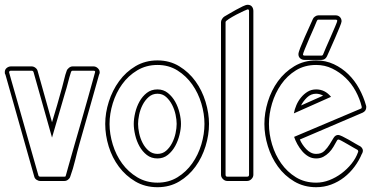

<svg xmlns="http://www.w3.org/2000/svg" viewBox="-27 -755 1574 801"><path d="M19 -460Q11 -460 11 -453Q11 -452 19.5 -422.5Q28 -393 41 -347.5Q54 -302 69 -249Q84 -196 97.5 -148.5Q111 -101 121 -66Q131 -31 133 -24Q134 -18 141 -18H242Q246 -18 246.5 -19.5Q247 -21 248 -24Q250 -32 260 -67Q270 -102 283.5 -149.5Q297 -197 312.5 -250Q328 -303 340.5 -348.5Q353 -394 361.5 -424Q370 -454 370 -455Q370 -460 363 -460H276Q271 -460 269 -454Q262 -432 256.5 -410Q251 -388 244 -366Q230 -319 217 -273.5Q204 -228 190 -181L113 -454Q111 -460 105 -460ZM105 -478Q113 -478 120.5 -472.5Q128 -467 130 -459L190 -245Q201 -281 211.5 -317Q222 -353 232 -390Q237 -407 241 -425Q245 -443 251 -459Q253 -466 260.5 -472Q268 -478 276 -478H363Q373 -478 381 -470.5Q389 -463 389 -453Q389 -450 387 -444V-446Q367 -373 346 -301Q325 -229 305 -157Q295 -122 286.5 -86.5Q278 -51 266 -18Q264 -11 257 -5.5Q250 0 242 0H141Q133 0 125.5 -5Q118 -10 116 -18L-5 -446V-444Q-7 -447 -7 -454Q-7 -465 1 -471.5Q9 -478 19 -478Z M630 -382Q655 -382 673.5 -367Q692 -352 704 -330.5Q716 -309 722 -284Q728 -259 728 -238Q728 -218 722 -193Q716 -168 704 -146Q692 -124 673.5 -109Q655 -94 630 -94Q604 -94 585.5 -108.5Q567 -123 555 -144.5Q543 -166 537 -191.5Q531 -217 531 -238Q531 -259 537 -284.5Q543 -310 555 -331.5Q567 -353 585.5 -367.5Q604 -382 630 -382ZM630 -484Q583 -484 545.5 -461.5Q508 -439 482.5 -403.5Q457 -368 443.5 -324Q430 -280 430 -238Q430 -196 443.5 -152Q457 -108 482.5 -73Q508 -38 545.5 -15.5Q583 7 630 7Q677 7 713.5 -15.5Q750 -38 775 -73.5Q800 -109 813 -152.5Q826 -196 826 -238Q826 -280 813 -323.5Q800 -367 775 -402.5Q750 -438 713.5 -461Q677 -484 630 -484ZM630 -503Q681 -503 721 -478.5Q761 -454 788.5 -416Q816 -378 830.5 -330.5Q845 -283 845 -238Q845 -192 830.5 -145Q816 -98 788.5 -60Q761 -22 721 2Q681 26 630 26Q578 26 537.5 2Q497 -22 469 -59.5Q441 -97 426.5 -144Q412 -191 412 -238Q412 -284 427 -331Q442 -378 470 -416.5Q498 -455 538.5 -479Q579 -503 630 -503ZM630 -364Q609 -364 593.5 -350.5Q578 -337 568 -317.5Q558 -298 553.5 -276.5Q549 -255 549 -238Q549 -221 553.5 -199.5Q558 -178 568 -158.5Q578 -139 593.5 -126Q609 -113 630 -113Q651 -113 666 -126Q681 -139 691 -158.5Q701 -178 705.5 -199.5Q710 -221 710 -238Q710 -255 705.5 -276.5Q701 -298 691 -317.5Q681 -337 666 -350.5Q651 -364 630 -364Z M1012 -709Q1012 -716 1006 -716Q1005 -716 990.5 -709.5Q976 -703 959 -694Q942 -685 928 -676Q914 -667 914 -663V-26Q914 -18 921 -18H1004Q1012 -18 1012 -26ZM1030 -26Q1030 -16 1022 -8Q1014 0 1004 0H921Q911 0 903 -8Q895 -16 895 -26V-663Q895 -669 899.5 -676Q904 -683 909 -686Q916 -690 929.5 -698Q943 -706 957.5 -714Q972 -722 985.5 -728.5Q999 -735 1006 -735Q1018 -735 1024 -727.5Q1030 -720 1030 -709Z M1237 -528Q1237 -523 1244 -523H1314Q1319 -523 1321 -528Q1323 -534 1332.5 -555.5Q1342 -577 1352.5 -601Q1363 -625 1371.5 -645Q1380 -665 1380 -668Q1380 -673 1373 -673H1301Q1297 -673 1295 -668Q1293 -662 1283.5 -640.5Q1274 -619 1263.5 -595Q1253 -571 1245 -551Q1237 -531 1237 -528ZM1199 -282Q1202 -299 1209.5 -316.5Q1217 -334 1229 -348.5Q1241 -363 1256.5 -372.5Q1272 -382 1292 -382Q1329 -382 1354 -351ZM1292 -484Q1244 -484 1207.5 -461.5Q1171 -439 1146 -403Q1121 -367 1108 -323.5Q1095 -280 1095 -238Q1095 -196 1108 -152.5Q1121 -109 1146 -73.5Q1171 -38 1207.5 -15.5Q1244 7 1292 7Q1320 7 1347 -3.5Q1374 -14 1397.5 -31.5Q1421 -49 1439.5 -72Q1458 -95 1467 -121Q1468 -123 1467.5 -123.5Q1467 -124 1467 -125Q1467 -128 1464 -130Q1460 -132 1448 -139Q1436 -146 1423 -153.5Q1410 -161 1399 -167Q1388 -173 1385 -173Q1381 -173 1379 -169Q1372 -156 1364 -142.5Q1356 -129 1345.5 -118.5Q1335 -108 1322 -101Q1309 -94 1292 -94Q1274 -94 1259.5 -102.5Q1245 -111 1233.5 -124.5Q1222 -138 1213.5 -153.5Q1205 -169 1200 -184L1479 -302Q1482 -303 1482 -306V-310Q1474 -343 1457 -374.5Q1440 -406 1415 -430Q1390 -454 1359 -469Q1328 -484 1292 -484ZM1292 -503Q1332 -503 1366 -487Q1400 -471 1426.5 -445Q1453 -419 1471.5 -385Q1490 -351 1500 -315Q1501 -313 1501 -308Q1501 -292 1486 -285L1224 -173Q1228 -163 1235 -152.5Q1242 -142 1250.5 -133Q1259 -124 1269.5 -118.5Q1280 -113 1292 -113Q1314 -113 1326.5 -125.5Q1339 -138 1348 -152.5Q1357 -167 1364.5 -179.5Q1372 -192 1384 -192Q1389 -192 1401.5 -186Q1414 -180 1428 -172Q1442 -164 1454.5 -156.5Q1467 -149 1473 -146L1472 -147Q1478 -144 1482.5 -138.5Q1487 -133 1487 -126Q1487 -121 1483 -113V-114Q1471 -85 1452 -59.5Q1433 -34 1408.5 -15Q1384 4 1354.5 15Q1325 26 1292 26Q1241 26 1200.5 2Q1160 -22 1132.5 -60Q1105 -98 1090.5 -145Q1076 -192 1076 -238Q1076 -284 1090.5 -331Q1105 -378 1132.5 -416Q1160 -454 1200.5 -478.5Q1241 -503 1292 -503ZM1321 -356Q1307 -364 1292 -364Q1270 -364 1254 -348.5Q1238 -333 1229 -315ZM1301 -691H1373Q1384 -691 1391 -684Q1398 -677 1398 -666Q1398 -661 1389.5 -640.5Q1381 -620 1370.5 -595.5Q1360 -571 1350 -549Q1340 -527 1337 -520Q1330 -505 1314 -505H1244Q1233 -505 1225.5 -511.5Q1218 -518 1218 -529Q1218 -536 1226 -556.5Q1234 -577 1244.5 -600.5Q1255 -624 1264.5 -645Q1274 -666 1278 -675Q1280 -681 1287 -686Q1294 -691 1301 -691Z"/></svg>

Font: RonaldsonGothicLicht
Style: Regular
Weight: 400
Designer: Mr. Robertson for MacKellar, Smiths & Jordan Co. Philadelphia
Foundry: CAT-Fonts Peter Wiegel
Version: 1.000